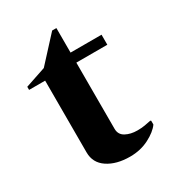

<svg xmlns="http://www.w3.org/2000/svg" viewBox="-145 -651 677 746"><g transform="rotate(-30 193.0 -278.0)"><path d="M221 10Q160 10 121 -16Q82 -42 82 -89V-411H10V-425L102 -456L203 -566H222V-456H361V-411H222V-114Q222 -88 244 -76Q266 -64 296 -64Q315 -64 329.5 -66.5Q344 -69 358 -72L361 -70V-53Q344 -29 306 -9.5Q268 10 221 10Z"/></g></svg>

Font: Spectral
Style: Bold
Weight: 700
Designer: Jean-Baptiste Levee
Foundry: Production Type
Version: Version 2.001